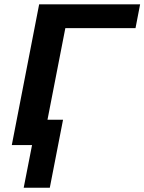

<svg xmlns="http://www.w3.org/2000/svg" viewBox="-20 -679 675 898"><path d="M635.3 -658.7 613.8 -547.4H285.6L202.1 -119.1H274.9L212.9 199.2H90.8L129.9 -0.5H35.2L163.1 -658.7Z"/></svg>

Font: Liberation Mono
Style: Bold Italic
Weight: 700
Italic angle: -12°
Monospace: yes
Designer: Steve Matteson
Foundry: Ascender Corporation
Version: Version 2.1.5